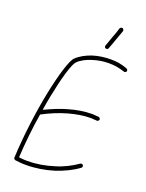

<svg xmlns="http://www.w3.org/2000/svg" viewBox="-143 -826 685 901"><g transform="rotate(20 199.0 -375.5)"><path d="M262 -651C260 -645 262 -640 267 -638C273 -636 278 -638 280 -643C286 -658 292 -675 298 -692C304 -709 310 -726 316 -742C317 -747 314 -753 309 -755C304 -756 298 -753 296 -748C292 -733 286 -716 279 -699C273 -682 267 -665 262 -651ZM40 -10V-9C40 -8 40 -8 40 -8C40 -7 41 -7 41 -6C41 -5 42 -5 42 -4C42 -4 42 -4 43 -3C44 -2 44 -2 45 -2V-1C46 -1 46 -1 47 -1C47 0 47 0 48 0C57 1 66 2 75 3C85 4 94 4 103 4C150 4 197 -4 239 -17C282 -31 321 -50 352 -73C356 -76 357 -82 354 -87C351 -91 345 -92 340 -89C310 -68 274 -49 233 -37C192 -24 148 -16 103 -16C94 -16 85 -16 77 -17C71 -17 66 -18 60 -19C64 -91 72 -168 84 -241C123 -262 164 -279 203 -290C242 -301 278 -307 312 -307C318 -307 324 -307 329 -306C334 -306 339 -306 344 -305C349 -305 354 -309 355 -314C355 -319 351 -324 346 -325C341 -325 336 -326 330 -326C325 -327 319 -327 312 -327C277 -327 238 -321 197 -309C162 -299 125 -284 88 -266C92 -291 96 -316 101 -340C120 -436 142 -511 158 -528C175 -545 199 -557 225 -565C252 -574 280 -578 306 -578C319 -578 332 -577 345 -575C358 -573 371 -569 385 -565C390 -563 396 -566 397 -571C399 -576 396 -582 391 -583C377 -589 363 -592 349 -595C335 -597 321 -598 306 -598C279 -598 248 -594 219 -585C190 -575 163 -561 144 -542C126 -525 102 -446 81 -343C61 -243 45 -120 40 -10Z"/></g></svg>

Font: Mistral SingleLine OTF-SVG Regular
Style: Regular
Weight: 300
Designer: François Chastanet, Élisa Garzelli, Anais Alves, Morgane Autin
Foundry: institut supérieur des arts et du design Toulouse / isdaT
Version: Version 1.000;hotconv 1.0.117;makeotfexe 2.5.65602 DEVELOPME